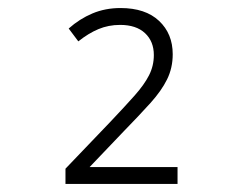

<svg xmlns="http://www.w3.org/2000/svg" viewBox="-20 -874 603 478"><path d="M143 -416V-454L255 -571Q291 -609 315 -636Q339 -663 351 -686.5Q363 -710 363 -737Q363 -771 341 -791.5Q319 -812 279 -812Q250 -812 225 -801.5Q200 -791 175 -771L151 -803Q178 -827 210 -840.5Q242 -854 280 -854Q342 -854 376 -822Q410 -790 410 -739Q410 -705 396 -676.5Q382 -648 354.5 -617.5Q327 -587 287 -546L203 -458H422V-416Z"/></svg>

Font: Noto Sans Mono SemiCondensed Light
Style: Regular
Weight: 300
Width: 4
Designer: Monotype Design Team
Foundry: Monotype Imaging Inc.
Version: Version 2.014; ttfautohint (v1.8.4.7-5d5b)